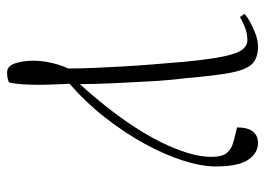

<svg xmlns="http://www.w3.org/2000/svg" viewBox="-123 -439 747 541"><g transform="rotate(90 250.5 -168.5)"><path d="M184 185Q166 185 158.5 162.5Q151 140 151 109Q151 93 154 75.5Q157 58 162 41.5Q167 25 173 13Q173 -17 171.5 -55.5Q170 -94 167.5 -137Q165 -180 161.5 -225Q158 -270 154 -315Q147 -387 139 -425Q131 -463 120 -477.5Q109 -492 93 -492Q75 -492 59 -486Q43 -480 28 -471L19 -484Q28 -492 43.5 -500.5Q59 -509 77 -515.5Q95 -522 111 -522Q143 -522 159.5 -506Q176 -490 184.5 -447Q193 -404 200 -321Q206 -274 209 -220.5Q212 -167 214.5 -115Q217 -63 217 -20Q249 -55 279.5 -93.5Q310 -132 336 -171.5Q362 -211 381 -249.5Q400 -288 411 -324Q422 -360 422 -391Q422 -420 411.5 -433.5Q401 -447 379 -453L339 -463Q339 -493 350.5 -507.5Q362 -522 383 -522Q411 -522 430 -494.5Q449 -467 449 -403Q449 -363 432.5 -311Q416 -259 385 -202.5Q354 -146 311.5 -91.5Q269 -37 216 9Q217 26 217.5 41.5Q218 57 218.5 69.5Q219 82 219 90Q219 121 217.5 142.5Q216 164 212 180Q201 184 194.5 184.5Q188 185 184 185Z"/></g></svg>

Font: Literata 60pt ExtraLight
Style: Italic
Weight: 250
Italic angle: -2°
Designer: Latin by Veronika Burian and Jose Scaglione. Greek by Irene Vlachou. Cyrillic by Vera Evstafieva
Foundry: TypeTogether
Version: Version 3.103;gftools[0.9.29]